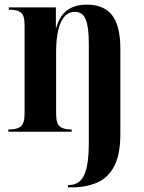

<svg xmlns="http://www.w3.org/2000/svg" viewBox="-20 -568 623 828"><path d="M273 240V230H278Q305 230 324 213.5Q343 197 353 157.5Q363 118 363 47V-379Q363 -452 349.5 -484.5Q336 -517 303 -517Q263 -517 242.5 -472Q222 -427 222 -342V-77Q222 -36 237.5 -23Q253 -10 283 -10H289V0H16V-10H23Q54 -10 70 -23Q86 -36 86 -79V-461Q86 -501 70.5 -513.5Q55 -526 25 -526H18V-536H221V-449H223Q237 -500 270 -524Q303 -548 354 -548Q427 -548 463 -503Q499 -458 499 -357V10Q499 100 472 150Q445 200 397.5 220Q350 240 289 240Z"/></svg>

Font: Noto Serif Display Condensed
Style: Bold
Weight: 700
Width: 3
Designer: Monotype Design Team
Foundry: Monotype Imaging Inc.
Version: Version 2.009